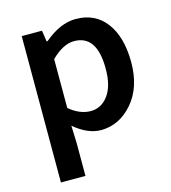

<svg xmlns="http://www.w3.org/2000/svg" viewBox="-105 -589 774 868"><g transform="rotate(-15 282.0 -154.5)"><path d="M401.9 -252Q401.9 -407.7 295.9 -408.2Q244.1 -408.2 188 -353V-124Q237.3 -83 287.6 -83Q337.9 -83 370.1 -127Q402.3 -170.9 401.9 -252ZM73.2 193.8V-491.2H168L175.8 -439H180.2Q255.4 -502.9 328.1 -502.9Q418.9 -502.9 469.7 -435.5Q520.5 -368.2 521 -250Q521 -131.8 459 -60.1Q397 11.7 311 12.2Q249 12.2 185.1 -42L188 40V193.8Z"/></g></svg>

Font: SourceSansPro-Semibold
Style: Regular
Weight: 600
Designer: Paul D. Hunt
Foundry: Adobe Systems Incorporated
Version: Version 2.020;PS 2.0;hotconv 1.0.86;makeotf.lib2.5.63406